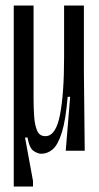

<svg xmlns="http://www.w3.org/2000/svg" viewBox="-20 -548 361 698"><path d="M30 130V-528H102V-192Q102 -159 104 -127Q106 -95 114.5 -74Q123 -53 145 -53Q183 -53 198 -130Q213 -207 213 -340V-528H285V-287L288 0H219L235 -196H226Q219 -112 205 -67Q191 -22 172 -5.5Q153 11 130 11Q118 11 102.5 1Q87 -9 80 -48H71L100 110V130Z"/></svg>

Font: Bricolage Grotesque 96pt Condensed Light
Style: Regular
Weight: 300
Width: 3
Designer: Mathieu Triay
Foundry: Atelier Triay
Version: Version 1.001; ttfautohint (v1.8.4.7-5d5b);gftools[0.9.33.de